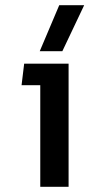

<svg xmlns="http://www.w3.org/2000/svg" viewBox="-20 -719 348 739"><path d="M208 -699H304L220 -522H133ZM135 -391H63L73 -474H244V0H135Z"/></svg>

Font: Kanit
Style: Regular
Weight: 400
Designer: Katatrad Team
Foundry: Cadson Demak
Version: Version 1.001